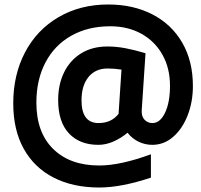

<svg xmlns="http://www.w3.org/2000/svg" viewBox="-20 -740 896 855"><path d="M39 -280Q39 -407 91.5 -507Q144 -607 240.5 -663.5Q337 -720 462 -720Q573 -720 658.5 -676Q744 -632 791.5 -550Q839 -468 839 -357Q839 -286 815.5 -226Q792 -166 751 -130.5Q710 -95 658 -95Q626 -95 597 -109Q568 -123 548 -149Q518 -124 484.5 -109.5Q451 -95 418 -95Q335 -95 287 -146Q239 -197 239 -295Q239 -364 265.5 -418Q292 -472 341.5 -502.5Q391 -533 458 -533Q497 -533 537.5 -525.5Q578 -518 628 -503L611 -247Q610 -221 624 -206.5Q638 -192 659 -192Q693 -192 715 -238Q737 -284 737 -358Q737 -437 703 -497Q669 -557 609 -590Q549 -623 471 -623Q372 -623 297.5 -581Q223 -539 182.5 -462Q142 -385 142 -283Q142 -150 217 -76.5Q292 -3 422 -3Q516 -3 652 -53V51Q520 95 422 95Q305 95 219 51Q133 7 86 -77Q39 -161 39 -280ZM508 -233 521 -430Q490 -435 459 -435Q405 -435 374 -397Q343 -359 343 -293Q343 -192 419 -192Q476 -192 508 -233Z"/></svg>

Font: Maitree
Style: Bold
Weight: 700
Designer: CadsonDemak Team
Foundry: CadsonDemak
Version: Version 1.002